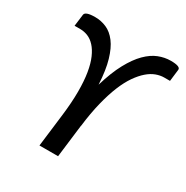

<svg xmlns="http://www.w3.org/2000/svg" viewBox="-166 -863 968 1001"><g transform="rotate(30 318.0 -362.5)"><path d="M61.5 -703Q64 -725 123.5 -725Q159.5 -725 192.2 -710.8Q225 -696.5 250.8 -662.5Q276.5 -628.5 293.2 -571.5Q310 -514.5 314.5 -428.5Q340 -514.5 371 -571.5Q402 -628.5 436 -662.5Q470 -696.5 506.2 -710.8Q542.5 -725 578.5 -725Q638.5 -725 635.5 -703L627 -632H592.5Q569 -632 544 -622.8Q519 -613.5 494.8 -592.5Q470.5 -571.5 447.2 -538Q424 -504.5 404.2 -456.2Q384.5 -408 368.5 -343.5Q352.5 -279 342.5 -196.5H342L318 0H206L230 -196.5Q240 -279 240 -343.5Q240 -408 232 -456.2Q224 -504.5 209.2 -538Q194.5 -571.5 175.2 -592.5Q156 -613.5 133.2 -622.8Q110.5 -632 87 -632H52.5Z"/></g></svg>

Font: Lato SemiBold
Style: Italic
Weight: 600
Italic angle: -7°
Designer: Lukasz Dziedzic with Adam Twardoch and Botio Nikoltchev
Foundry: tyPoland Lukasz Dziedzic
Version: Version 2.015; 2015-08-06; http://www.latofonts.com/